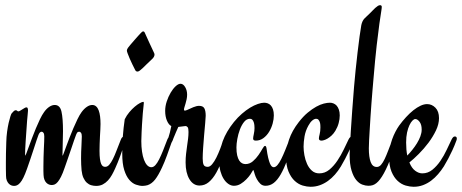

<svg xmlns="http://www.w3.org/2000/svg" viewBox="-20 -716 1797 747"><path d="M463.9 -185.1Q470.7 -185.1 470.7 -177.2Q470.7 -174.3 469.2 -169.9Q458 -137.2 448 -109.9Q438 -82.5 428.2 -61Q422.4 -47.9 415.5 -35.6Q408.7 -23.4 399.9 -13.9Q391.1 -4.4 379.9 1.5Q368.7 7.3 354 7.3Q344.2 7.3 335 4.6Q325.7 2 317.9 -5.1Q310.1 -12.2 304.7 -23.9Q299.3 -35.6 297.4 -53.2Q296.4 -64 295.9 -75.7Q295.4 -87.4 295.4 -99.1Q295.4 -125.5 296.9 -149.2Q298.3 -172.9 298.3 -185.1Q298.3 -194.8 295.2 -199.2Q292 -203.6 288.1 -203.6Q282.7 -203.6 280 -199.5Q277.3 -195.3 275.4 -189.9Q272.9 -184.1 268.1 -169.7Q263.2 -155.3 257.1 -137.2Q251 -119.1 244.1 -99.4Q237.3 -79.6 231.4 -63Q224.1 -41.5 217.5 -28.6Q210.9 -15.6 204.8 -8.3Q198.7 -1 192.9 1.5Q187 3.9 181.2 3.9Q176.3 3.9 170.9 2Q165.5 0 160.9 -4.4Q156.2 -8.8 153.1 -16.4Q149.9 -23.9 149.4 -35.2Q148.9 -43 148.9 -51Q148.9 -59.1 148.9 -67.4Q148.9 -85.4 149.4 -103.5Q149.9 -121.6 150.6 -137.2Q151.4 -152.8 151.9 -165.5Q152.3 -178.2 152.3 -185.1Q152.3 -194.8 149.2 -199.2Q146 -203.6 142.1 -203.6Q137.7 -203.6 134.5 -199.7Q131.3 -195.8 129.4 -190.4Q127 -184.6 122.1 -169.7Q117.2 -154.8 111.1 -136Q105 -117.2 98.1 -96.9Q91.3 -76.7 85.4 -60.1Q77.6 -38.1 71 -24.9Q64.5 -11.7 58.1 -4.6Q51.8 2.4 46.1 4.9Q40.5 7.3 34.7 7.3Q29.8 7.3 24.4 5.4Q19 3.4 14.4 -1.2Q9.8 -5.9 6.6 -13.4Q3.4 -21 3.4 -32.2Q2.9 -46.9 2.9 -59.1Q2.9 -71.3 2.9 -83.5Q2.9 -100.6 3.2 -118.9Q3.4 -137.2 4.4 -162.1Q4.9 -184.1 7.6 -203.6Q10.3 -223.1 13.7 -238Q17.1 -252.9 20.3 -262.7Q23.4 -272.5 25.4 -274.9Q28.8 -278.8 33 -283Q37.1 -287.1 41 -287.1Q44.9 -287.1 46.9 -284.9Q48.8 -282.7 51.3 -282.7Q54.2 -282.7 58.6 -285.4Q63 -288.1 69.3 -292Q72.8 -293.9 76.2 -296.1Q79.6 -298.3 83.5 -298.3Q88.9 -298.3 88.9 -285.6Q88.9 -281.7 87.6 -269.8Q86.4 -257.8 85.4 -246.1Q84 -225.1 82.5 -204.3Q81.1 -183.6 79.8 -166Q78.6 -148.4 78.1 -135.7Q77.6 -123 77.6 -118.2Q77.6 -110.4 78.6 -110.4Q79.1 -110.4 82.8 -119.9Q86.4 -129.4 92 -144.8Q97.7 -160.2 104.7 -179Q111.8 -197.8 119.6 -216.6Q127.4 -235.4 135.5 -252.2Q143.6 -269 151.4 -279.8Q161.1 -293.5 171.9 -300.5Q182.6 -307.6 192.9 -307.6Q213.4 -307.6 219.2 -281.7Q225.1 -255.9 225.1 -205.1Q225.1 -183.1 224.1 -159.7Q223.1 -136.2 223.1 -113.3Q223.1 -110.4 224.1 -110.4Q224.6 -110.4 228 -119.9Q231.4 -129.4 237.1 -144.8Q242.7 -160.2 250 -179.2Q257.3 -198.2 265.4 -217Q273.4 -235.8 281.5 -252.4Q289.6 -269 297.4 -279.8Q307.1 -293 317.9 -300.3Q328.6 -307.6 338.9 -307.6Q347.7 -307.6 354 -302Q360.4 -296.4 364 -286.4Q367.7 -276.4 369.4 -262.9Q371.1 -249.5 371.1 -233.4Q371.1 -224.6 370.4 -211.9Q369.6 -199.2 368.9 -185.1Q368.2 -170.9 367.7 -156Q367.2 -141.1 367.2 -128.9Q367.2 -109.9 368.9 -97.7Q370.6 -85.4 373.5 -78.6Q376.5 -71.8 380.4 -69.3Q384.3 -66.9 389.2 -66.9Q397.9 -66.9 405 -75Q412.1 -83 419.2 -97.2Q426.3 -111.3 433.6 -130.6Q440.9 -149.9 450.2 -172.9Q454.6 -185.1 463.9 -185.1Z M579.6 -509.8Q581.1 -506.8 581.1 -503.4Q581.1 -494.1 569.3 -483.9Q559.6 -475.1 551.3 -466.8Q543 -458.5 536.1 -451.9Q529.3 -445.3 523.9 -441.4Q518.6 -437.5 515.1 -437.5Q512.7 -437.5 510.5 -438.5Q508.3 -439.5 506.3 -442.9Q500.5 -454.1 494.6 -466.3Q488.8 -478.5 484.1 -489.3Q479.5 -500 476.6 -508.1Q473.6 -516.1 473.6 -519Q473.6 -524.4 478.5 -530.8Q480.5 -533.7 487.5 -542Q494.6 -550.3 502.7 -559.6Q510.7 -568.8 517.8 -576.7Q524.9 -584.5 527.3 -586.9Q533.2 -593.8 537.1 -593.8Q541.5 -593.8 543.9 -587.4Q545.4 -584 550.5 -572.8Q555.7 -561.5 561.5 -548.6Q567.4 -535.6 572.8 -524.4Q578.1 -513.2 579.6 -509.8ZM644.5 -185.1Q647.5 -185.1 649.7 -182.9Q651.9 -180.7 651.9 -176.8Q651.9 -173.3 650.4 -169.9Q639.2 -137.7 629.6 -111.3Q620.1 -85 610.4 -64.5Q596.2 -33.7 583.3 -17.3Q570.3 -1 554.2 4.4Q550.3 5.4 545.4 6.3Q540.5 7.3 535.2 7.3Q522.9 7.3 509 2.4Q495.1 -2.4 483.2 -16.1Q471.2 -29.8 463.4 -54.4Q455.6 -79.1 455.6 -118.7Q455.6 -153.8 458 -186.3Q460.4 -218.8 465.3 -252Q472.7 -267.1 483.2 -279.5Q493.7 -292 504.4 -301Q515.1 -310.1 524.2 -314.9Q533.2 -319.8 537.6 -319.8Q539.6 -319.8 539.6 -315.4Q539.6 -311.5 538.3 -302Q537.1 -292.5 535.6 -275.4Q534.2 -258.3 532.5 -231.7Q530.8 -205.1 529.8 -167Q529.8 -145 532.5 -126.5Q535.2 -107.9 540.3 -94.2Q545.4 -80.6 552.7 -73Q560.1 -65.4 568.8 -65.4Q577.1 -65.4 584.5 -73.5Q591.8 -81.5 599.1 -95.9Q606.4 -110.4 614.3 -130.1Q622.1 -149.9 630.9 -172.9Q635.7 -185.1 644.5 -185.1Z M869.1 -169.9Q857.9 -131.8 846.2 -99.6Q834.5 -67.4 821.3 -43.9Q808.1 -20.5 792.2 -7.3Q776.4 5.9 756.3 5.9Q731.9 5.9 717 -18.8Q702.1 -43.5 702.1 -84Q702.1 -101.6 703.9 -117.2Q705.6 -132.8 707.8 -147.5Q710 -162.1 711.7 -175.8Q713.4 -189.5 713.4 -202.6Q713.4 -216.8 710 -221.2Q706.5 -225.6 701.2 -225.6Q700.2 -225.6 699.2 -225.3Q698.2 -225.1 695.6 -224.9Q692.9 -224.6 687.7 -223.9Q682.6 -223.1 673.8 -222.2Q668.5 -210.4 665 -202.4Q661.6 -194.3 659.2 -188.5Q656.7 -182.6 655 -178.5Q653.3 -174.3 651.9 -169.9Q647.9 -160.6 645 -158.4Q642.1 -156.2 638.2 -156.2Q635.3 -156.2 633.1 -158.7Q630.9 -161.1 630.9 -165.5Q630.9 -168.5 632.3 -172.6Q633.8 -176.8 636 -183.3Q638.2 -189.9 640.9 -200.2Q643.6 -210.4 646.5 -225.6Q636.7 -230 629.6 -246.3Q622.6 -262.7 622.6 -284.7Q622.6 -302.7 628.7 -321.3Q634.8 -339.8 643.8 -355.2Q652.8 -370.6 663.3 -380.4Q673.8 -390.1 682.1 -390.1Q692.9 -390.1 700.4 -377.2Q708 -364.3 708 -347.7Q708 -338.9 706.1 -329.8Q704.1 -320.8 701.9 -313.2Q699.7 -305.7 697.8 -299.6Q695.8 -293.5 695.8 -290Q695.8 -285.6 699.2 -285.6Q701.7 -285.6 708 -288.1L731.9 -298.8Q745.1 -304.2 754.4 -304.2Q770 -304.2 775.1 -294.4Q780.3 -284.7 780.3 -265.6Q780.3 -257.3 778.3 -236.6Q776.4 -215.8 774.2 -190.7Q772 -165.5 770.3 -140.6Q768.6 -115.7 768.6 -100.1Q768.6 -83 772.2 -75Q775.9 -66.9 788.1 -66.9Q796.9 -66.9 805.4 -77.1Q814 -87.4 821.8 -103Q829.6 -118.7 836.7 -137.2Q843.8 -155.8 849.6 -172.9Q854 -185.1 862.3 -185.1Q870.1 -185.1 870.1 -176.3Q870.1 -174.8 869.9 -173.3Q869.6 -171.9 869.1 -169.9Z M1125 -169.9Q1110.4 -126 1097.7 -93Q1085 -60.1 1072.3 -37.8Q1059.6 -15.6 1045.2 -4.4Q1030.8 6.8 1013.2 6.8Q1001 6.8 992.9 -1Q984.9 -8.8 979.5 -18.6Q974.1 -28.3 971.4 -37.4Q968.8 -46.4 967.8 -49.3Q967.3 -50.3 966.8 -52.2Q966.3 -54.2 965.3 -54.2Q964.4 -54.2 963.6 -52.7Q962.9 -51.3 961.9 -49.8Q960.4 -46.4 954.1 -37.1Q947.8 -27.8 938.2 -18.1Q928.7 -8.3 916.5 -0.7Q904.3 6.8 890.1 6.8Q878.9 6.8 868.4 -0.5Q857.9 -7.8 850.1 -20.3Q842.3 -32.7 837.6 -49.8Q833 -66.9 833 -86.4Q833 -128.9 846.4 -166.3Q859.9 -203.6 890.1 -241.2Q904.8 -259.3 921.1 -273.4Q937.5 -287.6 953.1 -297.1Q968.8 -306.6 983.2 -311.5Q997.6 -316.4 1007.8 -316.4Q1014.6 -316.4 1021.5 -314Q1028.3 -311.5 1033.7 -305.7Q1039.1 -299.8 1042.2 -290.3Q1045.4 -280.8 1045.4 -267.1Q1045.4 -252.4 1040.8 -235.4Q1036.1 -218.3 1027.1 -203.4Q1018.1 -188.5 1004.9 -178.7Q991.7 -168.9 975.1 -168.9Q964.8 -168.9 964.8 -176.8Q964.8 -182.1 967.5 -194.3Q970.2 -206.5 970.2 -217.8Q970.2 -222.2 969.7 -228.3Q969.2 -234.4 967.3 -240.2Q965.3 -246.1 961.9 -250Q958.5 -253.9 952.6 -253.9Q939.5 -253.9 929.7 -241.7Q919.9 -229.5 913.3 -211.9Q906.7 -194.3 903.3 -175.3Q899.9 -156.2 899.9 -142.6Q899.9 -124 902.8 -111.6Q905.8 -99.1 910.6 -91.6Q915.5 -84 921.9 -80.8Q928.2 -77.6 935.1 -77.6Q951.2 -77.6 963.9 -88.6Q976.6 -99.6 985.8 -113Q995.1 -126.5 1001.2 -137.5Q1007.3 -148.4 1011.2 -148.4Q1015.6 -148.4 1017.1 -138.2Q1020 -116.2 1023.4 -102.1Q1026.9 -87.9 1030.3 -79.8Q1033.7 -71.8 1037.4 -68.6Q1041 -65.4 1044.9 -65.4Q1052.2 -65.4 1059.6 -74Q1066.9 -82.5 1074.2 -97.2Q1081.5 -111.8 1089.4 -131.3Q1097.2 -150.9 1106 -172.9Q1111.3 -185.1 1118.7 -185.1Q1126 -185.1 1126 -176.3Q1126 -172.9 1125 -169.9Z M1349.1 -185.1Q1356 -185.1 1356 -176.8Q1356 -173.3 1354.5 -168.5Q1347.2 -147.9 1338.6 -129.9Q1330.1 -111.8 1322.8 -98.1Q1314 -82 1306.2 -68.4Q1295.9 -51.3 1283.2 -36.9Q1270.5 -22.5 1255.9 -12Q1241.2 -1.5 1224.4 4.6Q1207.5 10.7 1188.5 10.7Q1174.3 10.7 1157.7 5.9Q1141.1 1 1126.7 -12.2Q1112.3 -25.4 1102.5 -48.6Q1092.8 -71.8 1092.8 -108.4Q1092.8 -137.7 1104.5 -172.6Q1116.2 -207.5 1142.6 -241.2Q1159.7 -263.2 1177 -277.6Q1194.3 -292 1210.2 -300.8Q1226.1 -309.6 1239.7 -313Q1253.4 -316.4 1263.7 -316.4Q1270.5 -316.4 1277.3 -313.7Q1284.2 -311 1289.6 -305.2Q1294.9 -299.3 1298.3 -289.8Q1301.8 -280.3 1301.8 -267.1Q1301.8 -252.4 1297.6 -237.1Q1293.5 -221.7 1284.7 -207Q1277.8 -195.8 1269.8 -188.5Q1261.7 -181.2 1254.2 -176.8Q1246.6 -172.4 1240.5 -170.7Q1234.4 -168.9 1231 -168.9Q1220.7 -168.9 1220.7 -177.2Q1220.7 -182.6 1223.6 -193.8Q1226.6 -205.1 1226.6 -220.2Q1226.6 -223.6 1226.3 -229.2Q1226.1 -234.9 1224.4 -240.2Q1222.7 -245.6 1219.2 -249.8Q1215.8 -253.9 1210 -253.9Q1203.1 -253.9 1195.1 -247.3Q1187 -240.7 1179.7 -227.1Q1168.5 -207 1164.8 -185.1Q1161.1 -163.1 1161.1 -145.5Q1161.1 -130.4 1164.3 -112.3Q1167.5 -94.2 1174.6 -78.4Q1181.6 -62.5 1193.4 -52Q1205.1 -41.5 1222.2 -41.5Q1244.1 -41.5 1261.5 -55.9Q1278.8 -70.3 1292.7 -91.1Q1306.6 -111.8 1317.4 -134.3Q1328.1 -156.7 1335.9 -172.9Q1341.8 -185.1 1349.1 -185.1Z M1520 -185.1Q1522.9 -185.1 1525.1 -182.9Q1527.3 -180.7 1527.3 -176.8Q1527.3 -173.3 1525.9 -169.9Q1516.1 -141.6 1507.1 -117.9Q1498 -94.2 1489.3 -74.2Q1481 -55.2 1473.4 -41.5Q1465.8 -27.8 1458.7 -18.6Q1451.7 -9.3 1444.6 -3.7Q1437.5 2 1430.2 4.4Q1422.9 6.8 1413.1 6.8Q1402.3 6.8 1389.6 2.2Q1377 -2.4 1366 -15.6Q1355 -28.8 1347.7 -52.5Q1340.3 -76.2 1340.3 -114.3Q1340.3 -124.5 1341.6 -148.9Q1342.8 -173.3 1345 -207.8Q1347.2 -242.2 1350.3 -285.6Q1353.5 -329.1 1357.4 -377.4Q1359.9 -407.2 1363.5 -442.6Q1367.2 -478 1371.1 -511.7Q1375 -545.4 1378.9 -573.7Q1382.8 -602.1 1385.7 -618.2Q1389.2 -635.3 1398.9 -645Q1408.7 -654.8 1420.9 -666Q1425.3 -670.4 1430.2 -675.5Q1435.1 -680.7 1439.9 -685.1Q1444.8 -689.5 1449.5 -692.6Q1454.1 -695.8 1458.5 -695.8Q1465.3 -695.8 1465.3 -689Q1465.3 -683.6 1462.9 -669.4Q1460.4 -655.3 1456.1 -624Q1451.7 -592.8 1445.6 -539.8Q1439.5 -486.8 1432.6 -403.8Q1431.2 -387.2 1429.2 -364.3Q1427.2 -341.3 1425.3 -315.7Q1423.3 -290 1421.6 -263.4Q1419.9 -236.8 1418.5 -213.1Q1417 -189.5 1416 -169.9Q1415 -150.4 1415 -138.7Q1415 -105 1422.1 -85.7Q1429.2 -66.4 1445.8 -66.4Q1455.1 -66.4 1462.4 -74.7Q1469.7 -83 1476.6 -97.4Q1483.4 -111.8 1490.7 -131.1Q1498 -150.4 1506.8 -172.9Q1509.3 -178.7 1512.7 -181.9Q1516.1 -185.1 1520 -185.1Z M1750 -185.1Q1752.9 -185.1 1755.1 -183.1Q1757.3 -181.2 1757.3 -177.2Q1757.3 -173.3 1755.9 -169.9Q1748.5 -149.4 1740 -131.3Q1731.4 -113.3 1724.1 -99.1Q1715.3 -83 1707 -68.8Q1696.8 -52.7 1684.3 -38.3Q1671.9 -23.9 1657.2 -12.9Q1642.6 -2 1625.5 4.4Q1608.4 10.7 1589.4 10.7Q1575.2 10.7 1558.3 5.9Q1541.5 1 1527.1 -12.2Q1512.7 -25.4 1503.2 -48.3Q1493.7 -71.3 1493.7 -107.4Q1493.7 -124 1496.8 -141.1Q1500 -158.2 1505.6 -173.8Q1511.2 -189.5 1518.3 -203.1Q1525.4 -216.8 1532.7 -227.1Q1545.4 -244.6 1559.6 -260Q1573.7 -275.4 1588.1 -286.9Q1602.5 -298.3 1616.2 -304.7Q1629.9 -311 1641.6 -311Q1660.2 -311 1674.1 -296.9Q1688 -282.7 1688 -256.3Q1688 -233.4 1676.3 -208.7Q1664.6 -184.1 1647 -160.6Q1629.4 -137.2 1609.4 -117.2Q1589.4 -97.2 1572.8 -84Q1581.5 -62 1595.2 -51.8Q1608.9 -41.5 1623 -41.5Q1645 -41.5 1662.4 -55.7Q1679.7 -69.8 1693.6 -90.3Q1707.5 -110.8 1718 -133.3Q1728.5 -155.8 1736.8 -172.9Q1739.7 -178.7 1742.7 -181.9Q1745.6 -185.1 1750 -185.1ZM1560.1 -161.6Q1560.1 -132.8 1564.5 -110.8Q1574.2 -120.6 1584.2 -133.1Q1594.2 -145.5 1602.3 -158.7Q1610.4 -171.9 1615.5 -185.5Q1620.6 -199.2 1620.6 -211.9Q1620.6 -231.4 1612.3 -242.2Q1604 -252.9 1595.7 -252.9Q1590.8 -252.9 1584.7 -246.8Q1578.6 -240.7 1573 -229Q1567.4 -217.3 1563.7 -200.4Q1560.1 -183.6 1560.1 -161.6Z"/></svg>

Font: Engagement
Style: Regular
Weight: 400
Designer: Astigmatic (AOETI)
Foundry: Astigmatic (AOETI)
Version: Version 1.000